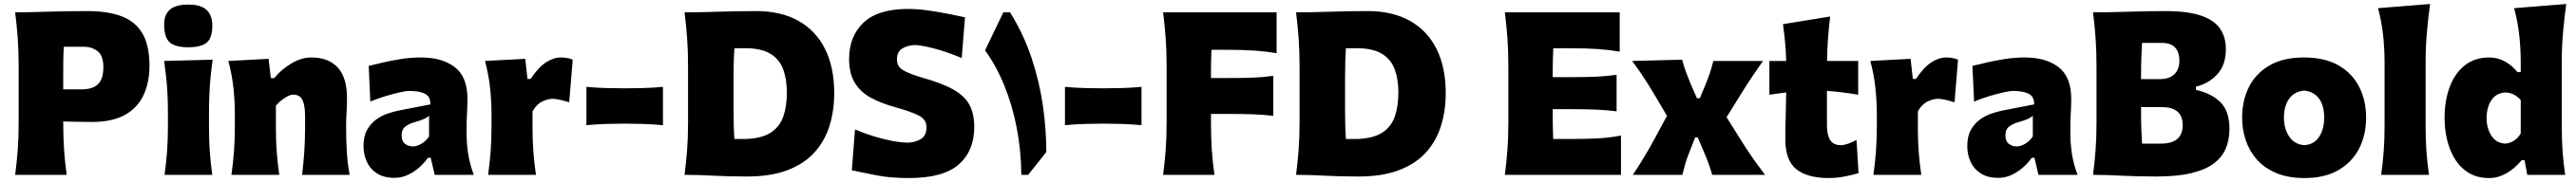

<svg xmlns="http://www.w3.org/2000/svg" viewBox="-20 -880 12936 916"><path d="M56.2 0Q64.5 -64.9 69.1 -126.2Q73.7 -187.5 73.7 -265.1V-543.9Q73.7 -624 69.1 -687.5Q64.5 -751 56.2 -817.9Q120.1 -817.9 211.2 -821Q302.2 -824.2 418.5 -824.2Q521 -824.2 590.3 -798.1Q659.7 -772 695.1 -711.7Q730.5 -651.4 730.5 -549.3Q730.5 -465.8 700.9 -401.9Q671.4 -337.9 607.7 -302Q543.9 -266.1 441.4 -266.1Q407.7 -266.1 368.4 -267.1Q329.1 -268.1 297.4 -268.6Q297.4 -191.9 301.5 -128.7Q305.7 -65.4 314.9 0ZM300.3 -644.5Q298.3 -612.8 297.9 -578.9Q297.4 -544.9 297.4 -507.3V-430.2H388.2Q446.3 -430.2 472.7 -457Q499 -483.9 499 -541Q499 -600.6 469.7 -622.6Q440.4 -644.5 403.3 -644.5Z M806.2 0Q814.5 -60.5 818.8 -117.7Q823.2 -174.8 823.2 -246.6V-303.2Q823.2 -362.8 820.8 -408.4Q818.4 -454.1 814 -493.7Q809.6 -533.2 804.2 -573.2L1047.9 -579.6Q1042 -538.6 1037.8 -498.3Q1033.7 -458 1031.5 -411.1Q1029.3 -364.3 1029.3 -303.2V-246.6Q1029.3 -174.8 1033.2 -117.7Q1037.1 -60.5 1045.9 0ZM924.8 -642.1Q861.3 -642.1 832.8 -666.3Q804.2 -690.4 804.2 -758.3Q804.2 -806.2 833 -831.5Q861.8 -856.9 925.8 -856.9Q989.3 -856.9 1017.6 -829.6Q1045.9 -802.2 1045.9 -751.5Q1045.9 -688.5 1017.6 -665.3Q989.3 -642.1 924.8 -642.1Z M1142.1 0Q1150.4 -60.5 1154.8 -117.7Q1159.2 -174.8 1159.2 -246.6V-303.2Q1159.2 -369.6 1152.1 -436.8Q1145 -503.9 1126.5 -573.2L1328.6 -584L1339.8 -486.8H1356.9Q1392.6 -530.8 1442.9 -560.8Q1493.2 -590.8 1543.5 -590.8Q1628.9 -590.8 1675.5 -540.3Q1722.2 -489.7 1722.2 -387.2Q1722.2 -350.1 1720 -313.7Q1717.8 -277.3 1717.8 -246.6Q1717.8 -174.8 1721.2 -117.7Q1724.6 -60.5 1735.4 0H1497.1Q1503.9 -60.5 1507.8 -116.2Q1511.7 -171.9 1511.7 -234.9V-294.9Q1511.7 -350.1 1498.5 -377Q1485.4 -403.8 1451.7 -403.8Q1435.1 -403.8 1408.7 -386.5Q1382.3 -369.1 1365.2 -347.7V-234.9Q1365.2 -171.9 1369.4 -116.2Q1373.5 -60.5 1382.3 0Z M1960.4 15.1Q1908.2 15.1 1873.5 -6.8Q1838.9 -28.8 1822 -65.2Q1805.2 -101.6 1805.2 -144.5Q1805.2 -194.3 1823.5 -226.8Q1841.8 -259.3 1869.6 -279.1Q1897.5 -298.8 1927.7 -308.8Q1958 -318.8 1981.9 -323.7L2140.6 -354.5Q2142.6 -392.1 2115.2 -407.2Q2087.9 -422.4 2034.2 -422.4Q2020.5 -422.4 1987.8 -415.3Q1955.1 -408.2 1914.8 -396Q1874.5 -383.8 1839.4 -368.7L1831.1 -548.3Q1859.9 -555.2 1902.1 -565.2Q1944.3 -575.2 1993.7 -583Q2043 -590.8 2092.8 -590.8Q2200.7 -590.8 2263.9 -541.7Q2327.1 -492.7 2327.1 -382.3Q2327.1 -354 2325 -313.5Q2322.8 -272.9 2322.8 -242.7V-204.6Q2322.8 -159.2 2330.3 -107.9Q2337.9 -56.6 2358.9 0H2162.6L2142.6 -85.9H2128.9Q2111.3 -60.5 2085.2 -37.4Q2059.1 -14.2 2027.3 0.5Q1995.6 15.1 1960.4 15.1ZM2053.7 -143.1Q2072.8 -143.1 2095.9 -156.5Q2119.1 -169.9 2134.3 -193.8V-296.9Q2125 -289.1 2110.6 -282Q2096.2 -274.9 2060.1 -264.6Q2036.1 -258.3 2016.4 -243.9Q1996.6 -229.5 1996.6 -198.7Q1996.6 -168.9 2013.9 -156Q2031.2 -143.1 2053.7 -143.1Z M2430.7 0Q2439 -60.5 2443.4 -117.7Q2447.8 -174.8 2447.8 -246.6V-303.2Q2447.8 -369.6 2440.7 -436.8Q2433.6 -503.9 2415 -573.2L2617.2 -584L2628.4 -482.9H2644.5Q2682.1 -540.5 2720.7 -565.7Q2759.3 -590.8 2796.4 -590.8Q2807.6 -590.8 2824 -588.6Q2840.3 -586.4 2855.5 -579.6L2837.9 -365.2Q2816.4 -372.1 2793.2 -377.4Q2770 -382.8 2755.4 -382.8Q2730.5 -382.8 2701.7 -368.7Q2672.9 -354.5 2653.8 -319.3V-234.9Q2653.8 -171.9 2658 -116.2Q2662.1 -60.5 2670.9 0Z M2924.3 -250V-442.9Q2976.6 -438 3025.1 -436.8Q3073.7 -435.5 3116.2 -435.5Q3159.2 -435.5 3207.8 -436.8Q3256.3 -438 3308.6 -442.9V-250Q3256.3 -254.9 3207.8 -256.3Q3159.2 -257.8 3116.2 -257.8Q3073.7 -257.8 3025.1 -256.3Q2976.6 -254.9 2924.3 -250Z M3417 0Q3425.3 -64.9 3429.9 -126.2Q3434.6 -187.5 3434.6 -265.1V-543.9Q3434.6 -624 3429.9 -687.5Q3425.3 -751 3417 -817.9Q3490.2 -817.9 3585 -821Q3679.7 -824.2 3777.3 -824.2Q3901.4 -824.2 3988.8 -775.1Q4076.2 -726.1 4122.3 -633.8Q4168.5 -541.5 4168.5 -411.1Q4168.5 -324.2 4145.3 -248.3Q4122.1 -172.4 4071 -114.7Q4020 -57.1 3936 -24.4Q3852.1 8.3 3730.5 8.3Q3639.2 8.3 3563 4.2Q3486.8 0 3417 0ZM3667.5 -180.7H3729.5Q3809.6 -184.6 3853 -214.6Q3896.5 -244.6 3913.6 -295.7Q3930.7 -346.7 3930.7 -413.6Q3930.7 -480.5 3912.8 -529.5Q3895 -578.6 3852.8 -606.4Q3810.5 -634.3 3737.3 -637.2H3667.5Q3665 -604.5 3664.1 -569.6Q3663.1 -534.7 3663.1 -488.8V-322.8Q3663.1 -279.8 3664.1 -245.8Q3665 -211.9 3667.5 -180.7Z M4543.5 16.1Q4446.3 16.1 4374.8 1.2Q4303.2 -13.7 4256.8 -22.9L4272.9 -228.5Q4315.9 -210 4364.5 -194.8Q4413.1 -179.7 4459.2 -170.9Q4505.4 -162.1 4541.5 -162.1Q4579.6 -164.6 4605.7 -181.6Q4631.8 -198.7 4631.8 -240.2Q4631.8 -280.3 4589.1 -300.5Q4546.4 -320.8 4474.1 -340.8Q4401.9 -360.4 4350.1 -389.4Q4298.3 -418.5 4270.8 -465.1Q4243.2 -511.7 4243.2 -583.5Q4243.2 -696.8 4315.4 -765.9Q4387.7 -835 4540 -835Q4587.9 -835 4642.1 -827.1Q4696.3 -819.3 4745.1 -809.6Q4793.9 -799.8 4825.2 -793L4808.6 -587.9Q4731 -620.6 4666.5 -637Q4602.1 -653.3 4570.8 -653.3Q4534.2 -651.4 4508.8 -635Q4483.4 -618.7 4483.4 -580.6Q4483.4 -544.9 4514.4 -526.6Q4545.4 -508.3 4611.8 -488.8Q4710 -461.4 4766.6 -429.4Q4823.2 -397.5 4847.4 -352.5Q4871.6 -307.6 4871.6 -240.2Q4871.6 -121.1 4793.9 -52.5Q4716.3 16.1 4543.5 16.1Z M5051.3 -817.9Q5119.1 -709 5158.9 -589.6Q5198.7 -470.2 5216.1 -349.6Q5233.4 -229 5233.4 -114.7L5142.1 0H5107.9Q5106.9 -121.6 5085 -235.6Q5063 -349.6 5022.7 -449Q4982.4 -548.3 4925.8 -626.5L5017.6 -817.9Z M5327.1 -250V-442.9Q5379.4 -438 5428 -436.8Q5476.6 -435.5 5519 -435.5Q5562 -435.5 5610.6 -436.8Q5659.2 -438 5711.4 -442.9V-250Q5659.2 -254.9 5610.6 -256.3Q5562 -257.8 5519 -257.8Q5476.6 -257.8 5428 -256.3Q5379.4 -254.9 5327.1 -250Z M5819.8 0Q5828.1 -64.9 5832.8 -126.2Q5837.4 -187.5 5837.4 -265.1V-543.9Q5837.4 -624 5832.8 -687.5Q5828.1 -751 5819.8 -817.9H6389.6V-612.3Q6338.4 -621.1 6280.5 -625.2Q6222.7 -629.4 6144 -629.4H6062.5Q6061.5 -601.1 6060.8 -571Q6060.1 -541 6060.1 -507.3V-487.3H6145.5Q6218.8 -487.3 6271.2 -489.3Q6323.7 -491.2 6373 -498.5V-296.9Q6321.3 -303.2 6268.6 -304.9Q6215.8 -306.6 6145 -306.6H6060.1V-265.1Q6060.1 -187.5 6064.2 -126.2Q6068.4 -64.9 6077.6 0Z M6487.3 0Q6495.6 -64.9 6500.2 -126.2Q6504.9 -187.5 6504.9 -265.1V-543.9Q6504.9 -624 6500.2 -687.5Q6495.6 -751 6487.3 -817.9Q6560.5 -817.9 6655.3 -821Q6750 -824.2 6847.7 -824.2Q6971.7 -824.2 7059.1 -775.1Q7146.5 -726.1 7192.6 -633.8Q7238.8 -541.5 7238.8 -411.1Q7238.8 -324.2 7215.6 -248.3Q7192.4 -172.4 7141.4 -114.7Q7090.3 -57.1 7006.3 -24.4Q6922.4 8.3 6800.8 8.3Q6709.5 8.3 6633.3 4.2Q6557.1 0 6487.3 0ZM6737.8 -180.7H6799.8Q6879.9 -184.6 6923.3 -214.6Q6966.8 -244.6 6983.9 -295.7Q7001 -346.7 7001 -413.6Q7001 -480.5 6983.2 -529.5Q6965.3 -578.6 6923.1 -606.4Q6880.9 -634.3 6807.6 -637.2H6737.8Q6735.4 -604.5 6734.4 -569.6Q6733.4 -534.7 6733.4 -488.8V-322.8Q6733.4 -279.8 6734.4 -245.8Q6735.4 -211.9 6737.8 -180.7Z M7535.6 0Q7543.9 -64.9 7548.6 -126.2Q7553.2 -187.5 7553.2 -265.1V-543.9Q7553.2 -624 7548.6 -687.5Q7543.9 -751 7535.6 -817.9H8112.3V-620.1Q8061 -628.9 8003.2 -633.1Q7945.3 -637.2 7866.7 -637.2H7778.8Q7775.9 -576.7 7775.9 -507.3V-491.7H7869.1Q7942.4 -491.7 7994.9 -494.1Q8047.4 -496.6 8096.7 -503.4V-319.8Q8044.9 -326.2 7992.4 -328.4Q7939.9 -330.6 7869.1 -330.6H7775.9V-301.8Q7775.9 -268.6 7776.6 -239Q7777.3 -209.5 7778.3 -180.7H7881.8Q7947.3 -180.7 8005.9 -183.8Q8064.5 -187 8118.7 -197.8V0Z M8178.2 0Q8205.1 -40.5 8223.6 -70.6Q8242.2 -100.6 8257.3 -127.4Q8272.5 -154.3 8289.1 -184.6L8349.6 -296.9L8288.6 -400.4Q8271.5 -429.7 8255.4 -455.3Q8239.3 -481 8220.2 -509.3Q8201.2 -537.6 8174.8 -573.2L8425.8 -579.6Q8434.1 -547.9 8444.3 -519.8Q8454.6 -491.7 8467.3 -460.9L8500 -385.7H8514.6L8545.4 -459.5Q8557.6 -490.2 8566.2 -515.9Q8574.7 -541.5 8582.5 -573.2H8832Q8805.2 -535.6 8786.9 -508.5Q8768.6 -481.4 8752.9 -457Q8737.3 -432.6 8718.8 -402.8L8648.9 -290L8716.8 -181.6Q8743.2 -139.2 8770.5 -98.6Q8797.9 -58.1 8842.3 0H8576.7Q8568.4 -28.8 8559.8 -53.5Q8551.3 -78.1 8538.6 -107.4L8503.9 -188.5H8491.2L8460.9 -111.3Q8448.7 -80.6 8441.7 -56.2Q8434.6 -31.7 8426.8 0Z M9162.1 16.1Q9055.7 16.1 8999.8 -27.8Q8943.8 -71.8 8943.8 -180.2Q8943.8 -230 8945.6 -286.1Q8947.3 -342.3 8948.2 -415L8863.8 -403.3V-573.2H8948.2Q8946.8 -624 8942.6 -667.7Q8938.5 -711.4 8932.1 -758.3L9168.9 -796.9Q9162.1 -739.3 9158.2 -687.3Q9154.3 -635.3 9153.3 -573.2H9309.6V-403.3Q9270.5 -410.2 9230.7 -415Q9190.9 -419.9 9152.8 -422.4V-248.5Q9152.8 -200.2 9169.2 -174.8Q9185.5 -149.4 9222.2 -149.4Q9237.8 -149.4 9259 -156.7Q9280.3 -164.1 9301.3 -175.8L9311.5 -8.8Q9287.6 -1 9244.9 7.6Q9202.1 16.1 9162.1 16.1Z M9386.2 0Q9394.5 -60.5 9398.9 -117.7Q9403.3 -174.8 9403.3 -246.6V-303.2Q9403.3 -369.6 9396.2 -436.8Q9389.2 -503.9 9370.6 -573.2L9572.8 -584L9584 -482.9H9600.1Q9637.7 -540.5 9676.3 -565.7Q9714.8 -590.8 9752 -590.8Q9763.2 -590.8 9779.5 -588.6Q9795.9 -586.4 9811 -579.6L9793.5 -365.2Q9772 -372.1 9748.8 -377.4Q9725.6 -382.8 9710.9 -382.8Q9686 -382.8 9657.2 -368.7Q9628.4 -354.5 9609.4 -319.3V-234.9Q9609.4 -171.9 9613.5 -116.2Q9617.7 -60.5 9626.5 0Z M10012.7 15.1Q9960.4 15.1 9925.8 -6.8Q9891.1 -28.8 9874.3 -65.2Q9857.4 -101.6 9857.4 -144.5Q9857.4 -194.3 9875.7 -226.8Q9894 -259.3 9921.9 -279.1Q9949.7 -298.8 9980 -308.8Q10010.3 -318.8 10034.2 -323.7L10192.9 -354.5Q10194.8 -392.1 10167.5 -407.2Q10140.1 -422.4 10086.4 -422.4Q10072.8 -422.4 10040 -415.3Q10007.3 -408.2 9967 -396Q9926.8 -383.8 9891.6 -368.7L9883.3 -548.3Q9912.1 -555.2 9954.3 -565.2Q9996.6 -575.2 10045.9 -583Q10095.2 -590.8 10145 -590.8Q10252.9 -590.8 10316.2 -541.7Q10379.4 -492.7 10379.4 -382.3Q10379.4 -354 10377.2 -313.5Q10375 -272.9 10375 -242.7V-204.6Q10375 -159.2 10382.6 -107.9Q10390.1 -56.6 10411.1 0H10214.8L10194.8 -85.9H10181.2Q10163.6 -60.5 10137.5 -37.4Q10111.3 -14.2 10079.6 0.5Q10047.9 15.1 10012.7 15.1ZM10106 -143.1Q10125 -143.1 10148.2 -156.5Q10171.4 -169.9 10186.5 -193.8V-296.9Q10177.2 -289.1 10162.8 -282Q10148.4 -274.9 10112.3 -264.6Q10088.4 -258.3 10068.6 -243.9Q10048.8 -229.5 10048.8 -198.7Q10048.8 -168.9 10066.2 -156Q10083.5 -143.1 10106 -143.1Z M10807.6 8.3Q10711.9 8.3 10633.8 4.2Q10555.7 0 10488.8 0Q10497.1 -64.9 10501.7 -126.2Q10506.3 -187.5 10506.3 -265.1V-543.9Q10506.3 -624 10501.7 -687.5Q10497.1 -751 10488.8 -817.9Q10573.2 -817.9 10666.3 -821Q10759.3 -824.2 10850.6 -824.2Q10965.3 -824.2 11032 -801Q11098.6 -777.8 11127.2 -734.9Q11155.8 -691.9 11155.8 -632.8Q11155.8 -553.7 11113 -506.6Q11070.3 -459.5 11005.4 -443.8V-427.7Q11084 -410.2 11128.9 -365.2Q11173.8 -320.3 11173.8 -231.4Q11173.8 -178.7 11156.2 -134.8Q11138.7 -90.8 11097.2 -58.8Q11055.7 -26.9 10984.9 -9.3Q10914.1 8.3 10807.6 8.3ZM10730 -481.9H10824.2Q10872.6 -481.9 10897.5 -506.6Q10922.4 -531.2 10922.4 -574.2Q10922.4 -617.7 10900.9 -640.9Q10879.4 -664.1 10833 -664.1H10734.9Q10732.9 -627 10731.4 -587.9Q10730 -548.8 10730 -497.6ZM10734.9 -157.2H10829.6Q10939 -157.2 10939 -250Q10939 -340.8 10835.4 -340.8H10730V-312.5Q10730 -263.7 10731.4 -227.8Q10732.9 -191.9 10734.9 -157.2Z M11551.8 16.1Q11469.7 16.1 11410.2 -8.5Q11350.6 -33.2 11312.5 -75.9Q11274.4 -118.7 11255.9 -173.3Q11237.3 -228 11237.3 -288.1Q11237.3 -374 11271.7 -442.4Q11306.2 -510.7 11375 -550.8Q11443.8 -590.8 11546.9 -590.8Q11652.8 -590.8 11722.2 -550.5Q11791.5 -510.3 11825.7 -441.7Q11859.9 -373 11859.9 -288.1Q11859.9 -200.7 11824.5 -131.8Q11789.1 -63 11720.2 -23.4Q11651.4 16.1 11551.8 16.1ZM11550.3 -149.4Q11599.1 -152.8 11624.3 -191.7Q11649.4 -230.5 11649.4 -288.1Q11649.4 -347.7 11624.3 -382.8Q11599.1 -418 11550.3 -424.3Q11500 -419.9 11473.6 -383.1Q11447.3 -346.2 11447.3 -288.1Q11447.3 -232.4 11473.9 -192.6Q11500.5 -152.8 11550.3 -149.4Z M11935.5 0Q11943.8 -60.5 11948.2 -117.7Q11952.6 -174.8 11952.6 -246.6V-565.9Q11952.6 -635.3 11945.3 -702.4Q11938 -769.5 11919.9 -838.9L12181.2 -859.9Q12171.9 -792.5 12165.3 -719.5Q12158.7 -646.5 12158.7 -565.9V-246.6Q12158.7 -174.8 12162.8 -117.7Q12167 -60.5 12175.8 0Z M12477.5 16.1Q12419.9 16.1 12377.7 -8.5Q12335.4 -33.2 12308.1 -75.9Q12280.8 -118.7 12267.3 -173.1Q12253.9 -227.5 12253.9 -287.6Q12253.9 -373 12279.3 -441.7Q12304.7 -510.3 12354.7 -550.5Q12404.8 -590.8 12479.5 -590.8Q12520 -590.8 12556.2 -571Q12592.3 -551.3 12620.1 -517.1H12636.2V-565.9Q12636.2 -635.3 12628.9 -702.4Q12621.6 -769.5 12603 -838.9L12864.7 -859.9Q12855.5 -792.5 12848.9 -719.5Q12842.3 -646.5 12842.3 -565.9V-246.6Q12842.3 -174.8 12846.4 -117.7Q12850.6 -60.5 12859.4 0H12668.9L12655.3 -74.2H12641.6Q12564.9 16.1 12477.5 16.1ZM12559.1 -157.2Q12607.4 -161.6 12636.2 -208V-376.5Q12604 -413.1 12559.6 -414.6Q12512.2 -412.1 12488.5 -375Q12464.8 -337.9 12464.8 -285.6Q12464.8 -236.3 12488.3 -198Q12511.7 -159.7 12559.1 -157.2Z"/></svg>

Font: Pinar-DS1-FD ExtraBold
Style: Regular
Weight: 800
Designer: Amin Abedi
Version: Version 2.000